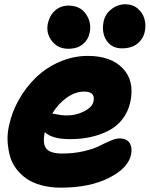

<svg xmlns="http://www.w3.org/2000/svg" viewBox="-20 -823 697 893"><path d="M546.9 -598.1Q501 -598.1 476.3 -633.5Q451.7 -668.9 461.9 -723.1Q469.2 -757.8 498.5 -780.5Q527.8 -803.2 563 -803.2Q597.2 -803.2 620.6 -783.2Q644 -763.2 651.9 -734.9Q659.7 -706.5 653.8 -678.2Q647.5 -644 620.4 -621.1Q593.3 -598.1 546.9 -598.1ZM296.9 -596.2Q250 -596.2 221.9 -631.6Q193.8 -667 202.1 -711.9Q210.4 -751 236.1 -773.9Q261.7 -796.9 298.8 -796.9Q353.5 -796.9 380.4 -756.6Q407.2 -716.3 397 -670.9Q391.1 -639.2 365.7 -617.7Q340.3 -596.2 296.9 -596.2ZM263.2 49.8Q213.9 49.8 173.1 38.8Q132.3 27.8 104.2 8.5Q76.2 -10.7 55.7 -37.8Q35.2 -64.9 26.4 -96.9Q17.6 -128.9 15.4 -165Q13.2 -201.2 22 -238.8Q34.7 -300.8 67.6 -359.1Q100.6 -417.5 147.5 -462.9Q194.3 -508.3 257.6 -535.6Q320.8 -563 388.2 -563Q495.6 -563 550.8 -505.4Q606 -447.8 586.9 -352.1Q577.1 -304.2 549.6 -268.8Q522 -233.4 482.4 -213.9Q442.9 -194.3 399.2 -185.1Q355.5 -175.8 306.2 -175.8Q221.2 -175.8 188 -209V-207Q177.2 -154.3 195.6 -131.6Q213.9 -108.9 270 -108.9Q323.7 -108.9 370.1 -119.9Q416.5 -130.9 441.9 -144Q467.3 -157.2 493.2 -168.2Q519 -179.2 536.1 -179.2Q568.8 -179.2 582.5 -158.4Q596.2 -137.7 589.8 -105Q577.1 -41.5 487.1 4.2Q397 49.8 263.2 49.8ZM372.1 -397Q330.1 -397 290.3 -368.7Q250.5 -340.3 223.1 -294.9Q228 -294.4 239.5 -292Q251 -289.6 264.2 -287.8Q277.3 -286.1 292 -286.1Q335 -286.1 372.6 -305.9Q410.2 -325.7 415 -352.1Q424.3 -397 372.1 -397Z"/></svg>

Font: Shantell Sans Irregular
Style: Italic
Weight: 800
Italic angle: -11.31°
Designer: Stephen Nixon, Anya Danilova, Shantell Martin
Foundry: Arrow Type
Version: Version 1.006;[9816181b4]